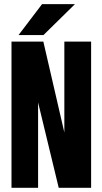

<svg xmlns="http://www.w3.org/2000/svg" viewBox="-20 -899 490 919"><path d="M288 -700H416.1V0H261.1L162.3 -408.9V0H35V-700H187.4L288 -264.9ZM68.7 -731.1 181.3 -879.2H338.7L188 -731.1Z"/></svg>

Font: League Mono Thin Condensed
Style: Regular
Weight: 100
Width: 1
Designer: Tyler Finck
Foundry: The League of Moveable Type / Tyler Finck
Version: Version 2.300;RELEASE